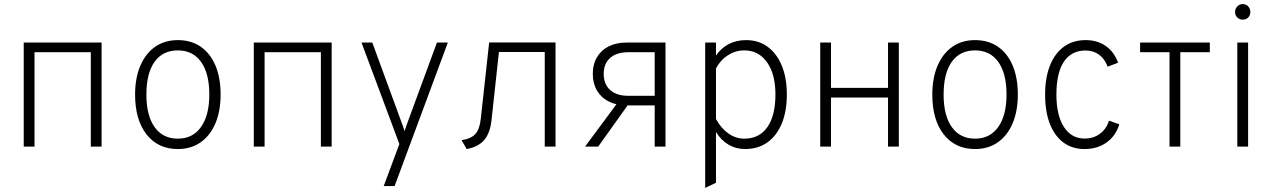

<svg xmlns="http://www.w3.org/2000/svg" viewBox="-20 -720 6248 943"><path d="M96.5 0V-511H479V0H426V-463.5H149.5V0Z M853.5 12Q756 12 699.8 -59.8Q643.5 -131.5 643.5 -255Q643.5 -337 669.2 -397.2Q695 -457.5 742 -490.2Q789 -523 853.5 -523Q918.5 -523 965.5 -490.8Q1012.5 -458.5 1038 -398.5Q1063.5 -338.5 1063.5 -256Q1063.5 -174 1037.8 -113.8Q1012 -53.5 965 -20.8Q918 12 853.5 12ZM853.5 -39Q926.5 -39 967.2 -96.2Q1008 -153.5 1008 -256Q1008 -359.5 967.5 -416Q927 -472.5 853.5 -472.5Q779 -472.5 739 -416.2Q699 -360 699 -255Q699 -152 739.5 -95.5Q780 -39 853.5 -39Z M1226.5 0V-511H1609V0H1556V-463.5H1279.5V0Z M1864.5 194 1941.5 -12.5 1755.5 -511H1808.5L1949.5 -126.5Q1954.5 -113.5 1958.8 -101.2Q1963 -89 1967 -76Q1971.5 -89 1975.5 -101.2Q1979.5 -113.5 1984.5 -126.5L2126 -511H2179.5L1918 194Z M2272 12 2247 -31.5Q2293.5 -38.5 2314.8 -62Q2336 -85.5 2341.5 -138L2382.5 -511.5H2708.5V0H2655.5V-464.5H2430.5L2394 -129.5Q2387 -65.5 2357.8 -31.8Q2328.5 2 2272 12Z M3195.5 0V-202.5H3057.5Q3007 -202.5 2969.8 -221.5Q2932.5 -240.5 2912 -275.2Q2891.5 -310 2891.5 -357.5Q2891.5 -404.5 2912 -439Q2932.5 -473.5 2969.5 -492.2Q3006.5 -511 3057.5 -511H3248.5V0ZM2853.5 0 3022 -227.5H3080.5L2918 0ZM3065 -249.5H3195.5V-463.5H3065Q3008.5 -463.5 2976.8 -435.5Q2945 -407.5 2945 -357Q2945 -306.5 2976.8 -278Q3008.5 -249.5 3065 -249.5Z M3443.5 203V-511H3496.5V-447.5Q3550 -523 3644.5 -523Q3705.5 -523 3750.2 -490.2Q3795 -457.5 3819.8 -397.5Q3844.5 -337.5 3844.5 -256Q3844.5 -173 3819.5 -113Q3794.5 -53 3748.8 -20.5Q3703 12 3639.5 12Q3594 12 3557.5 -9.8Q3521 -31.5 3496.5 -72V177.5ZM3635.5 -39Q3709 -39 3748.8 -95.5Q3788.5 -152 3788.5 -256Q3788.5 -356 3747.2 -414.2Q3706 -472.5 3635.5 -472.5Q3592.5 -472.5 3555.5 -449Q3518.5 -425.5 3496.5 -384V-135.5Q3522 -89 3558 -64Q3594 -39 3635.5 -39Z M4008.5 0V-511H4061.5V-288.5H4341.5V-511H4394.5V0H4341.5V-241H4061.5V0Z M4769 12Q4671.5 12 4615.2 -59.8Q4559 -131.5 4559 -255Q4559 -337 4584.8 -397.2Q4610.5 -457.5 4657.5 -490.2Q4704.5 -523 4769 -523Q4834 -523 4881 -490.8Q4928 -458.5 4953.5 -398.5Q4979 -338.5 4979 -256Q4979 -174 4953.2 -113.8Q4927.5 -53.5 4880.5 -20.8Q4833.5 12 4769 12ZM4769 -39Q4842 -39 4882.8 -96.2Q4923.5 -153.5 4923.5 -256Q4923.5 -359.5 4883 -416Q4842.5 -472.5 4769 -472.5Q4694.5 -472.5 4654.5 -416.2Q4614.5 -360 4614.5 -255Q4614.5 -152 4655 -95.5Q4695.5 -39 4769 -39Z M5306.5 12Q5246 12 5202.8 -20.2Q5159.5 -52.5 5136.2 -112.2Q5113 -172 5113 -255Q5113 -338.5 5137 -398.5Q5161 -458.5 5205.5 -490.8Q5250 -523 5312.5 -523Q5369.5 -523 5410.8 -494.2Q5452 -465.5 5471.5 -412L5420 -392.5Q5406.5 -430.5 5378.2 -451.2Q5350 -472 5312.5 -472Q5242 -472 5205.2 -417Q5168.5 -362 5168.5 -255Q5168.5 -154 5205.2 -96.8Q5242 -39.5 5307 -39.5Q5350.5 -39.5 5382.5 -63.2Q5414.5 -87 5426.5 -127.5L5477.5 -109.5Q5460 -52.5 5414.8 -20.2Q5369.5 12 5306.5 12Z M5724 0V-463.5H5579.5V-511H5922V-463.5H5777V0Z M6057 0V-511H6110V0ZM6083.5 -623.5Q6068 -623.5 6057 -634.2Q6046 -645 6046 -660.5Q6046 -677 6057 -688.5Q6068 -700 6083.5 -700Q6100 -700 6110.5 -688.5Q6121 -677 6121 -660.5Q6121 -645 6110.5 -634.2Q6100 -623.5 6083.5 -623.5Z"/></svg>

Font: Overpass ExtraLight
Style: Regular
Weight: 250
Designer: Delve Withrington, Dave Bailey, Thomas Jockin
Foundry: Delve Fonts LLC
Version: Version 4.000